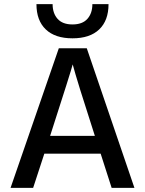

<svg xmlns="http://www.w3.org/2000/svg" viewBox="-20 -907 700 927"><path d="M504 -887Q504 -808 459 -765Q414 -722 330 -722Q246 -722 201 -765Q156 -808 156 -887H234Q234 -843 258 -816Q282 -789 330 -789Q378 -789 402 -816Q426 -843 426 -887ZM140 0H31L264 -674H399L629 0H519L466 -165H194ZM331 -596Q324 -567 222 -251H438Q351 -520 331 -596Z"/></svg>

Font: Hind Colombo Medium
Style: Regular
Weight: 500
Designer: Jyotish Sonowal, Aditi Pimprikar
Foundry: Indian Type Foundry
Version: Version 1.000;PS 1.0;hotconv 1.0.86;makeotf.lib2.5.63406; tt